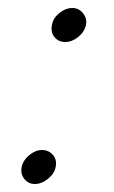

<svg xmlns="http://www.w3.org/2000/svg" viewBox="-20 -425 284 480"><path d="M195 -363Q191 -345 175.5 -332.5Q160 -320 143 -320Q126 -320 116 -332.5Q106 -345 110 -363Q113 -380 128.5 -392.5Q144 -405 161 -405Q177 -405 187.5 -392Q198 -379 195 -363ZM119 -7Q116 9 100 22Q84 35 67 35Q51 35 41 22.5Q31 10 34 -7Q38 -25 53.5 -37.5Q69 -50 85 -50Q102 -50 112.5 -37.5Q123 -25 119 -7Z"/></svg>

Font: GFS Neohellenic Rg
Style: Italic
Weight: 400
Italic angle: -12°
Designer: Takis Katsoulidis and George D. Matthiopoulos
Foundry: Takis Katsoulidis and George D. Matthiopoulos
Version: Version 1.0